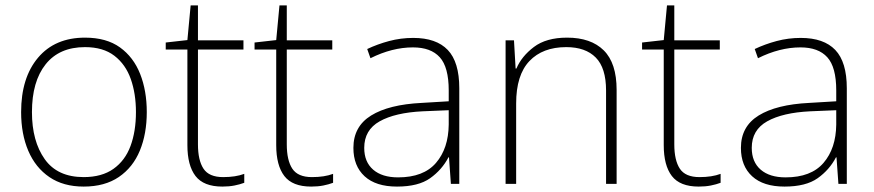

<svg xmlns="http://www.w3.org/2000/svg" viewBox="-20 -679 3229 709"><path d="M522 -265Q522 -185 496.5 -123Q471 -61 419 -25.5Q367 10 289 10Q214 10 162.5 -25Q111 -60 84.5 -122Q58 -184 58 -265Q58 -392 120.5 -466Q183 -540 294 -540Q373 -540 423 -504Q473 -468 497.5 -406Q522 -344 522 -265ZM98 -265Q98 -158 145 -91.5Q192 -25 289 -25Q356 -25 399 -55.5Q442 -86 462 -140Q482 -194 482 -265Q482 -333 463 -387Q444 -441 402.5 -473Q361 -505 294 -505Q199 -505 148.5 -441.5Q98 -378 98 -265Z M804 -25Q827 -25 846.5 -28Q866 -31 882 -37V-4Q866 2 846 6Q826 10 801 10Q732 10 702 -29Q672 -68 672 -143V-496H592V-522L672 -531L684 -659H711V-530H879V-496H711V-146Q711 -87 731.5 -56Q752 -25 804 -25Z M1132 -25Q1155 -25 1174.5 -28Q1194 -31 1210 -37V-4Q1194 2 1174 6Q1154 10 1129 10Q1060 10 1030 -29Q1000 -68 1000 -143V-496H920V-522L1000 -531L1012 -659H1039V-530H1207V-496H1039V-146Q1039 -87 1059.5 -56Q1080 -25 1132 -25Z M1506 -539Q1591 -539 1633.5 -494.5Q1676 -450 1676 -353V0H1645L1638 -98H1636Q1612 -52 1568.5 -21Q1525 10 1446 10Q1368 10 1326.5 -28Q1285 -66 1285 -133Q1285 -212 1350.5 -252.5Q1416 -293 1537 -299L1637 -305V-345Q1637 -431 1604 -467.5Q1571 -504 1505 -504Q1428 -504 1348 -464L1336 -498Q1374 -516 1417 -527.5Q1460 -539 1506 -539ZM1541 -268Q1439 -263 1382 -231Q1325 -199 1325 -133Q1325 -81 1358 -52.5Q1391 -24 1450 -24Q1544 -24 1590 -77.5Q1636 -131 1637 -219V-272Z M2074 -540Q2162 -540 2209.5 -493Q2257 -446 2257 -347V0H2218V-345Q2218 -428 2180 -466.5Q2142 -505 2071 -505Q1984 -505 1935 -453.5Q1886 -402 1886 -297V0H1847V-530H1878L1884 -426H1887Q1906 -471 1951.5 -505.5Q1997 -540 2074 -540Z M2563 -25Q2586 -25 2605.5 -28Q2625 -31 2641 -37V-4Q2625 2 2605 6Q2585 10 2560 10Q2491 10 2461 -29Q2431 -68 2431 -143V-496H2351V-522L2431 -531L2443 -659H2470V-530H2638V-496H2470V-146Q2470 -87 2490.5 -56Q2511 -25 2563 -25Z M2937 -539Q3022 -539 3064.5 -494.5Q3107 -450 3107 -353V0H3076L3069 -98H3067Q3043 -52 2999.5 -21Q2956 10 2877 10Q2799 10 2757.5 -28Q2716 -66 2716 -133Q2716 -212 2781.5 -252.5Q2847 -293 2968 -299L3068 -305V-345Q3068 -431 3035 -467.5Q3002 -504 2936 -504Q2859 -504 2779 -464L2767 -498Q2805 -516 2848 -527.5Q2891 -539 2937 -539ZM2972 -268Q2870 -263 2813 -231Q2756 -199 2756 -133Q2756 -81 2789 -52.5Q2822 -24 2881 -24Q2975 -24 3021 -77.5Q3067 -131 3068 -219V-272Z"/></svg>

Font: Noto Sans Arabic UI XLt
Style: Regular
Weight: 200
Designer: Monotype Design Team, Nadine Chahine and Nizar Qandah
Foundry: Monotype Imaging Inc.
Version: Version 2.010; ttfautohint (v1.8.4.7-5d5b)